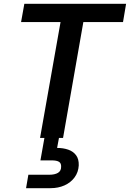

<svg xmlns="http://www.w3.org/2000/svg" viewBox="-20 -720 678 1002"><path d="M189 0 296 -605H90L107 -700H638L622 -605H415L309 0ZM116 262 128 192H236Q266 192 282.5 182Q299 172 299 151Q300 132 288 124.5Q276 117 250 117H191L213 -7H289L278 52Q310 52 336 61Q362 70 377 90Q392 110 391 143Q389 179 369 206Q349 233 316.5 247.5Q284 262 244 262Z"/></svg>

Font: DM Sans 17pt SemiBold
Style: Italic
Weight: 600
Italic angle: -10°
Version: Version 4.004;gftools[0.9.30]